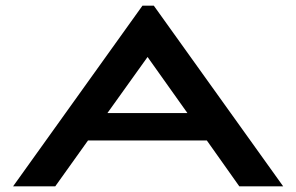

<svg xmlns="http://www.w3.org/2000/svg" viewBox="-20 -654 1040 674"><path d="M820 0H974L520 -634H480L26 0H174L289 -161H706ZM498 -454 638 -257H357Z"/></svg>

Font: Inconsolata UltraExpanded
Style: Bold
Weight: 700
Width: 9
Monospace: yes
Designer: Raph Levien, Cyreal, Brenton Simpson
Foundry: Raph Levien, Cyreal, Google
Version: Version 3.100